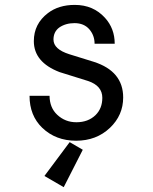

<svg xmlns="http://www.w3.org/2000/svg" viewBox="-20 -567 626 787"><path d="M101.1 -174.3H183.1Q183.6 -125.5 214.4 -96.7Q247.1 -65.9 293 -65.9Q341.3 -65.9 371.6 -95.2Q399.4 -122.6 399.4 -166Q399.4 -215.3 341.3 -234.9L224.1 -271.5Q118.7 -312 118.7 -398.4Q118.7 -469.2 176.3 -513.2Q220.2 -546.9 286.6 -546.9Q362.3 -546.9 410.2 -494.1Q450.2 -450.2 450.2 -387.7H367.7Q367.7 -421.4 346.7 -446.3Q324.7 -472.2 285.2 -472.2Q249 -472.2 222.7 -454.1Q199.2 -436.5 199.2 -404.8Q199.2 -365.2 264.2 -344.7L364.7 -313.5Q484.9 -274.9 484.9 -167.5Q484.9 -94.7 430.7 -43Q375 9.8 292 9.8Q208.5 9.8 153.3 -43Q101.1 -93.3 101.1 -174.3ZM241.2 200.2 162.1 154.3 265.6 15.6 319.3 46.9Z"/></svg>

Font: Consola Mono
Style: Book
Weight: 400
Monospace: yes
Designer: Wojciech Kalinowski "wmk69" (wmk69@o2.pl)
Foundry: Wojciech Kalinowski "wmk69" (wmk69@o2.pl)
Version: Version 2.1.0